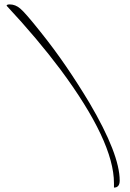

<svg xmlns="http://www.w3.org/2000/svg" viewBox="-20 -735 591 871"><path d="M497 96Q497 -93 254 -420Q203 -488 142 -560.5Q81 -633 10 -709Q10 -715 24 -715Q50 -715 72 -696Q83 -687 106 -660.5Q129 -634 164 -590Q225 -514 280 -433.5Q335 -353 386 -268Q523 -35 523 84Q523 116 497 116Z"/></svg>

Font: Whisper
Style: Regular
Weight: 400
Designer: Robert E. Leuschke
Foundry: Robert E. Leuschke
Version: Version 1.010; ttfautohint (v1.8.4.7-5d5b)